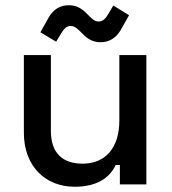

<svg xmlns="http://www.w3.org/2000/svg" viewBox="-20 -703 654 732"><path d="M265 9C359 9 402 -33 421 -74H437V0H538V-493H435V-244C435 -137 380 -79 295 -79C219 -79 174 -119 174 -204V-493H71V-197C71 -70 152 9 265 9ZM134 -580 194 -544 214 -577C223 -591 232 -604 250 -604C266 -604 279 -590 293 -576C315 -553 335 -542 364 -542C396 -542 422 -558 440 -588L472 -645L412 -682L392 -648C383 -634 374 -621 356 -621C339 -621 327 -635 313 -649C291 -672 271 -683 242 -683C210 -683 184 -668 166 -637Z"/></svg>

Font: Meta Space Medium
Style: Regular
Weight: 500
Designer: Meta Pool / Florian Karsten
Foundry: Meta Pool / Florian Karsten
Version: Version 2.000;Glyphs 3.1.1 (3137)